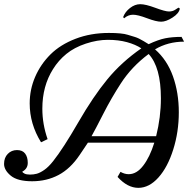

<svg xmlns="http://www.w3.org/2000/svg" viewBox="-25 -863 917 926"><path d="M542 -9.8 556.2 -34.2Q575.7 -22.9 595.7 -22.9Q634.3 -22.9 666 -64.5Q697.8 -106 719.2 -174.8H398.9L358.9 -115.2Q314.5 -49.3 257.3 -19Q200.2 11.2 129.9 11.2Q59.6 11.2 27.1 -15.6Q-5.4 -42.5 -5.4 -72.5Q-5.4 -102.5 12.5 -120.8Q30.3 -139.2 56.9 -139.2Q83.5 -139.2 96.2 -122.3Q108.9 -105.5 108.9 -77.4Q108.9 -49.3 82.5 -35.2Q84 -30.3 93.5 -25.6Q103 -21 119.9 -21Q136.7 -21 152.3 -25.1Q168 -29.3 188.5 -43.5Q209 -57.6 231.4 -85.9Q279.8 -147 352.1 -272.2Q424.3 -397.5 492.9 -480.7Q561.5 -564 656.7 -629.9Q628.4 -648.4 587.4 -659.7Q546.4 -670.9 495.4 -670.9Q444.3 -670.9 388.9 -652.6Q333.5 -634.3 295.2 -603Q256.8 -571.8 230.5 -529.3Q179.2 -447.8 179.2 -338.9Q179.2 -264.2 204.6 -191.9L172.9 -176.8Q118.2 -265.1 118.2 -364.3Q118.2 -431.2 144.5 -492.2Q170.9 -553.2 218.5 -600.6Q266.1 -647.9 339.4 -676Q412.6 -704.1 500 -704.1Q563.5 -704.1 590.8 -695.3L626 -684.6Q643.6 -679.2 667.5 -664.8Q691.4 -650.4 691.9 -649.9Q738.8 -671.9 772.5 -678.5Q806.2 -685.1 850.6 -685.1L862.8 -662.1Q785.2 -662.1 722.7 -625Q780.8 -574.2 809.1 -495.1Q837.4 -416 837.4 -321.5Q837.4 -227.1 810.5 -141.8Q783.7 -56.6 739 -6.8Q694.3 43 642.1 43Q589.8 43 542 -9.8ZM691.9 -602.5Q609.9 -541.5 557.6 -460.4Q512.2 -390.6 473.4 -314.5Q434.6 -238.3 416.5 -206.1H728Q751 -297.9 751 -388.7Q751 -539.1 691.9 -602.5ZM573.7 -774.9 568.8 -780.3Q578.1 -805.7 601.8 -824.2Q625.5 -842.8 651.4 -842.8Q677.2 -842.8 724.4 -825.2Q771.5 -807.6 789.8 -807.6Q808.1 -807.6 821 -816.7Q834 -825.7 837.4 -826.2L842.3 -821.3Q838.4 -798.3 807.1 -778.3Q775.9 -758.3 752.2 -758.3Q728.5 -758.3 684.1 -775.1Q639.6 -792 616.5 -792Q593.3 -792 573.7 -774.9Z"/></svg>

Font: Niconne
Style: Regular
Weight: 400
Designer: Vernon Adams
Foundry: Vernon Adams
Version: Version 1.002